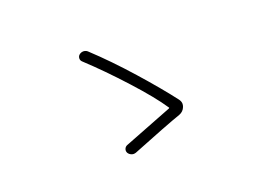

<svg xmlns="http://www.w3.org/2000/svg" viewBox="-85 -797 1170 886"><g transform="rotate(-20 500.0 -354.0)"><path d="M720.7 -255.9Q729.5 -244.1 729.5 -232.4Q729.5 -225.6 726.6 -217.8Q718.8 -197.3 698.2 -189.5Q629.9 -166 450.2 -93.8Q444.3 -91.8 438.5 -91.8Q433.6 -91.8 428.7 -93.8Q418 -97.7 412.1 -107.4Q407.2 -117.2 411.1 -127Q415 -136.7 424.8 -140.6Q446.3 -149.4 663.1 -233.4Q667 -235.4 664.1 -238.3Q622.1 -301.8 533.2 -399.4Q444.3 -497.1 361.3 -574.2Q353.5 -581.1 353.5 -590.8Q353.5 -602.5 362.3 -609.4Q371.1 -616.2 381.8 -616.2Q382.8 -616.2 383.8 -616.2Q395.5 -615.2 403.3 -607.4Q487.3 -529.3 576.2 -429.2Q665 -329.1 720.7 -255.9Z"/></g></svg>

Font: Gen Jyuu Gothic L Monospace Light
Style: Regular
Weight: 300
Designer: [Source Han Sans]
Ryoko NISHIZUKA  (kana & ideographs); Paul D. Hunt (Latin, Greek & Cyrillic); Wenlong ZHANG  (bopomofo
Version: Version 1.002.20150607